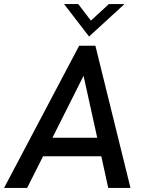

<svg xmlns="http://www.w3.org/2000/svg" viewBox="-41 -921 710 941"><path d="M347 -697H426.5L598.5 0H489.5L455.5 -155H170L92 0H-21ZM435.5 -246 368.5 -549.5 216 -246ZM273 -901H342.5L404.5 -820L492.5 -901H569L395.5 -742Z"/></svg>

Font: HK Grotesk Medium
Style: Italic
Weight: 500
Italic angle: -8°
Designer: Alfredo Marco Pradil
Foundry: Hanken Design Co.
Version: Version 3.004